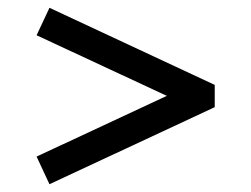

<svg xmlns="http://www.w3.org/2000/svg" viewBox="-20 -580 640 489"><path d="M526.9 -363.8V-307.1L106 -110.8L73.2 -181.2L404.8 -335.9L73.2 -490.2L106 -560.1Z"/></svg>

Font: LT Wave
Style: Regular
Weight: 400
Designer: Daniel Lyons
Version: Version 2.5 (Glyphs App)